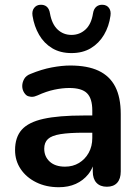

<svg xmlns="http://www.w3.org/2000/svg" viewBox="-20 -773 587 803"><path d="M226 10Q173 10 131.5 -10.5Q90 -31 66.5 -66Q43 -101 43 -145Q43 -199 71 -230.5Q99 -262 162 -276Q225 -290 331 -290H366V-311Q366 -361 344 -383Q322 -405 270 -405Q241 -405 207.5 -398Q174 -391 137 -374Q124 -368 113 -368Q108 -368 98.5 -370.5Q89 -373 81 -385.5Q73 -398 73 -413Q73 -428 81 -442.5Q89 -457 108 -464Q154 -483 196.5 -491Q239 -499 274 -499Q346 -499 392.5 -477Q439 -455 462 -410.5Q485 -366 485 -296V-56Q485 -25 470 -8.5Q455 8 427 8Q399 8 383.5 -8.5Q368 -25 368 -56V-77Q361 -59 349 -44Q328 -18 297 -4Q266 10 226 10ZM233 -212Q196 -206 180.5 -191.5Q165 -177 165 -151Q165 -118 188 -97Q211 -76 252 -76Q285 -76 310.5 -91.5Q336 -107 351 -134Q366 -161 366 -196V-218H332Q270 -218 233 -212ZM279 -551Q232 -551 198 -571.5Q164 -592 143.5 -627.5Q123 -663 116 -707Q113 -727 122.5 -739.5Q132 -752 148 -753Q165 -754 175.5 -745Q186 -736 189 -717Q197 -672 221 -649.5Q245 -627 279 -627Q313 -627 337.5 -649.5Q362 -672 369 -717Q372 -736 383 -745Q394 -754 410 -753Q427 -752 436 -739.5Q445 -727 442 -707Q436 -663 415 -627.5Q394 -592 360 -571.5Q326 -551 279 -551Z"/></svg>

Font: Nunito
Style: Bold
Weight: 700
Designer: Vernon Adams
Foundry: Vernon Adams
Version: Version 3.602